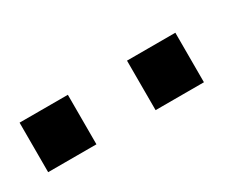

<svg xmlns="http://www.w3.org/2000/svg" viewBox="-28 -804 346 269"><g transform="rotate(-30 145.0 -670.0)"><path d="M173.8 -629.9V-710H252V-629.9ZM0 -629.9V-710H78.1V-629.9Z"/></g></svg>

Font: Padauk
Style: Regular
Weight: 400
Designer: Debbi Hosken, Becca Hirsbrunner Spalinger
Foundry: SIL International
Version: Version 5.003